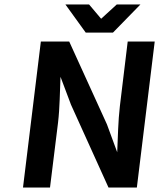

<svg xmlns="http://www.w3.org/2000/svg" viewBox="-20 -840 716 860"><path d="M204 0 240 -291C248 -359 248 -430 251 -496L298 -371L466 0H593L673 -654H552L517 -365C509 -297 508 -223 505 -158L459 -283L290 -654H163L83 0ZM433 -756 379 -820H273L364 -694H486L609 -820H503Z"/></svg>

Font: Falling Sky
Style: MedObl
Weight: 500
Designer: Paul D. Hunt
Foundry: Adobe Systems Incorporated
Version: Version 1.02